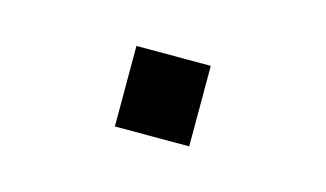

<svg xmlns="http://www.w3.org/2000/svg" viewBox="-32 -541 397 234"><g transform="rotate(15 166.5 -424.0)"><path d="M119.6 -474.6H213.4V-373H119.6Z"/></g></svg>

Font: Duru Sans
Style: Regular
Weight: 400
Designer: Onur Yazõcõgil
Foundry: Onur Yazõcõgil
Version: Version 1.001